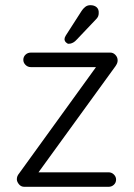

<svg xmlns="http://www.w3.org/2000/svg" viewBox="-20 -721 519 741"><path d="M399 -56Q411 -56 419.5 -47.5Q428 -39 428 -28Q428 -16 419.5 -8Q411 0 399 0H74Q61 0 53 -10Q45 -20 45 -29Q45 -35 47 -40.5Q49 -46 54 -52L357 -471L361 -462H99Q87 -462 78.5 -470.5Q70 -479 70 -490Q70 -502 78.5 -510Q87 -518 99 -518H406Q417 -518 425.5 -509Q434 -500 434 -488Q434 -482 432 -477Q430 -472 426 -466L125 -51L113 -56ZM245 -552Q240 -552 234.5 -557.5Q229 -563 229 -570Q229 -576 234 -584L295 -679Q300 -687 308.5 -694Q317 -701 329 -701Q344 -701 353 -693Q362 -685 361 -670Q361 -663 358.5 -657.5Q356 -652 351 -647L276 -568Q270 -561 262 -556.5Q254 -552 245 -552Z"/></svg>

Font: zvoove
Style: Regular
Weight: 400
Designer: Vernon Adams (Nunito) & Andrew Paglinawan (Quicksand)
Foundry: zvoove
Version: Version 3.006